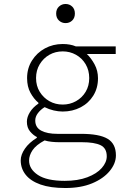

<svg xmlns="http://www.w3.org/2000/svg" viewBox="-20 -713 640 964"><path d="M308 231Q233 231 183.5 213.5Q134 196 109 164.5Q84 133 84 92Q84 64 105 33.5Q126 3 165 -21V-25Q147 -34 131 -53Q115 -72 115 -102Q115 -125 130 -149.5Q145 -174 173 -193V-197Q150 -216 133 -247Q116 -278 116 -321Q116 -370 140.5 -409Q165 -448 205.5 -470Q246 -492 295 -492Q333 -492 361 -480H561V-442H416Q438 -421 455 -389.5Q472 -358 472 -320Q472 -271 448.5 -233Q425 -195 384.5 -174Q344 -153 295 -153Q273 -153 249.5 -158.5Q226 -164 204 -175Q183 -162 170 -144.5Q157 -127 157 -108Q157 -73 187 -57Q217 -41 268 -41H387Q479 -41 520.5 -16Q562 9 562 67Q562 108 530.5 146Q499 184 442.5 207.5Q386 231 308 231ZM295 -188Q331 -188 361.5 -205Q392 -222 410 -252Q428 -282 428 -321Q428 -360 410 -390.5Q392 -421 361.5 -438Q331 -455 295 -455Q258 -455 228 -438Q198 -421 179.5 -390.5Q161 -360 161 -321Q161 -282 179.5 -252Q198 -222 228 -205Q258 -188 295 -188ZM305 195Q371 195 418.5 177Q466 159 491 130.5Q516 102 516 72Q516 31 485 16Q454 1 391 1H277Q259 1 239.5 -1Q220 -3 204 -8Q161 15 143.5 41Q126 67 126 93Q126 136 170.5 165.5Q215 195 305 195ZM309 -597Q290 -597 276 -610Q262 -623 262 -645Q262 -667 276 -680Q290 -693 309 -693Q329 -693 342.5 -680Q356 -667 356 -645Q356 -623 342.5 -610Q329 -597 309 -597Z"/></svg>

Font: Source Code Pro ExtraLight Light
Style: Regular
Weight: 300
Monospace: yes
Version: Version 1.018;hotconv 1.0.116;makeotfexe 2.5.65601